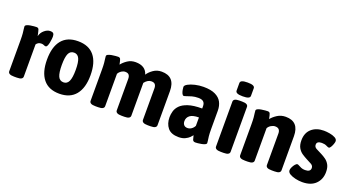

<svg xmlns="http://www.w3.org/2000/svg" viewBox="-50 -1281 3383 1854"><g transform="rotate(20 1641.0 -354.0)"><path d="M115 2Q83 2 68.5 -6.5Q54 -15 54 -31V-349Q54 -393 51.5 -419.5Q49 -446 46.5 -461Q44 -476 44 -487Q44 -498 58 -505Q72 -512 92 -515.5Q112 -519 130 -520.5Q148 -522 156 -522Q175 -522 180.5 -507.5Q186 -493 196 -444Q206 -482 235.5 -506.5Q265 -531 294 -531Q320 -531 328 -520Q336 -509 336 -487Q336 -479 334 -461Q332 -443 328 -423.5Q324 -404 317.5 -390.5Q311 -377 301 -377Q292 -377 281.5 -382.5Q271 -388 255 -388Q222 -388 204 -361V-31Q204 -15 189.5 -6.5Q175 2 143 2Z M581 8Q471 8 414.5 -62Q358 -132 358 -262Q358 -393 414.5 -462Q471 -531 581 -531Q692 -531 748.5 -462Q805 -393 805 -262Q805 -132 748 -62Q691 8 581 8ZM582 -109Q619 -109 636 -145.5Q653 -182 653 -262Q653 -342 636 -378Q619 -414 582 -414Q543 -414 526.5 -378Q510 -342 510 -262Q510 -182 526.5 -145.5Q543 -109 582 -109Z M951 2Q919 2 904.5 -6.5Q890 -15 890 -31V-349Q890 -393 887.5 -419.5Q885 -446 882.5 -461Q880 -476 880 -487Q880 -498 894.5 -505Q909 -512 929.5 -515.5Q950 -519 968.5 -520.5Q987 -522 995 -522Q1013 -522 1019 -509Q1025 -496 1033 -455Q1054 -483 1090 -507Q1126 -531 1172 -531Q1275 -531 1299 -449Q1318 -479 1355 -505Q1392 -531 1440 -531Q1578 -531 1578 -381V-31Q1578 -15 1563.5 -6.5Q1549 2 1517 2H1489Q1457 2 1442.5 -6.5Q1428 -15 1428 -31V-355Q1428 -380 1417 -394.5Q1406 -409 1378 -409Q1341 -409 1309 -368V-31Q1309 -15 1294.5 -6.5Q1280 2 1248 2H1220Q1188 2 1173.5 -6.5Q1159 -15 1159 -31V-355Q1159 -380 1148 -394.5Q1137 -409 1109 -409Q1090 -409 1070.5 -396.5Q1051 -384 1040 -364V-31Q1040 -15 1025.5 -6.5Q1011 2 979 2Z M1807 8Q1730 8 1695 -34.5Q1660 -77 1660 -144Q1660 -173 1669 -205.5Q1678 -238 1705 -266Q1732 -294 1785.5 -312Q1839 -330 1928 -330V-353Q1928 -384 1911.5 -399Q1895 -414 1859 -414Q1823 -414 1794.5 -406Q1766 -398 1746.5 -390.5Q1727 -383 1718 -383Q1708 -383 1700.5 -398.5Q1693 -414 1689.5 -433.5Q1686 -453 1686 -464Q1686 -480 1713.5 -495.5Q1741 -511 1783.5 -521Q1826 -531 1870 -531Q1946 -531 1991.5 -509Q2037 -487 2057 -449Q2077 -411 2077 -361V-175Q2077 -127 2080 -100Q2083 -73 2085.5 -58.5Q2088 -44 2088 -33Q2088 -23 2074 -16.5Q2060 -10 2040 -6Q2020 -2 2002.5 -0.5Q1985 1 1977 1Q1955 1 1949 -16.5Q1943 -34 1938 -59Q1932 -50 1916 -34Q1900 -18 1872.5 -5Q1845 8 1807 8ZM1858 -104Q1880 -104 1899 -117.5Q1918 -131 1928 -152V-238Q1865 -238 1836.5 -216Q1808 -194 1808 -157Q1808 -134 1820.5 -119Q1833 -104 1858 -104Z M2240 2Q2208 2 2193.5 -6.5Q2179 -15 2179 -31V-492Q2179 -508 2193.5 -516.5Q2208 -525 2240 -525H2268Q2300 -525 2314.5 -516.5Q2329 -508 2329 -492V-31Q2329 -15 2314.5 -6.5Q2300 2 2268 2ZM2255 -574Q2216 -574 2198.5 -582Q2181 -590 2181 -606V-684Q2181 -700 2198.5 -708Q2216 -716 2255 -716Q2294 -716 2311.5 -708Q2329 -700 2329 -684V-606Q2329 -590 2311.5 -582Q2294 -574 2255 -574Z M2488 2Q2456 2 2441.5 -6.5Q2427 -15 2427 -31V-349Q2427 -393 2424.5 -419.5Q2422 -446 2419.5 -461Q2417 -476 2417 -487Q2417 -498 2431.5 -505Q2446 -512 2466.5 -515.5Q2487 -519 2505.5 -520.5Q2524 -522 2532 -522Q2550 -522 2556 -509Q2562 -496 2570 -455Q2592 -483 2629.5 -507Q2667 -531 2715 -531Q2852 -531 2852 -381V-31Q2852 -15 2837.5 -6.5Q2823 2 2791 2H2763Q2730 2 2716 -6.5Q2702 -15 2702 -31V-355Q2702 -380 2690 -394.5Q2678 -409 2650 -409Q2630 -409 2609 -396.5Q2588 -384 2577 -364V-31Q2577 -15 2562.5 -6.5Q2548 2 2516 2Z M3077 8Q3043 8 3007.5 0Q2972 -8 2948 -22.5Q2924 -37 2924 -59Q2924 -72 2933 -91Q2942 -110 2954.5 -124.5Q2967 -139 2977 -139Q2984 -139 2995.5 -132Q3007 -125 3024 -118Q3041 -111 3063 -111Q3119 -111 3119 -151Q3119 -175 3096 -188Q3073 -201 3041 -217Q3018 -229 2993 -245.5Q2968 -262 2950.5 -291.5Q2933 -321 2933 -369Q2933 -446 2981 -488.5Q3029 -531 3107 -531Q3133 -531 3166 -525.5Q3199 -520 3223 -507Q3247 -494 3247 -473Q3247 -462 3240 -442.5Q3233 -423 3223.5 -408Q3214 -393 3205 -393Q3197 -393 3177.5 -403Q3158 -413 3128 -413Q3104 -413 3090.5 -404.5Q3077 -396 3077 -377Q3077 -352 3102 -339.5Q3127 -327 3160 -310Q3182 -299 3206 -282Q3230 -265 3246 -236.5Q3262 -208 3262 -162Q3262 -87 3214 -39.5Q3166 8 3077 8Z"/></g></svg>

Font: Asap Semi Condensed
Style: Bold
Weight: 700
Width: 4
Designer: Pablo Cosgaya
Foundry: Omnibus-Type
Version: Version 3.001; ttfautohint (v1.8.4.7-5d5b)